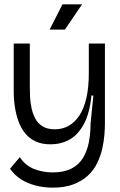

<svg xmlns="http://www.w3.org/2000/svg" viewBox="-20 -713 550 882"><path d="M222 149Q182 149 144.5 139.5Q107 130 77 111Q47 92 26 62L71 9Q97 48 137 63.5Q177 79 222 79Q274 79 308 61.5Q342 44 361 13Q380 -18 388 -59Q396 -100 396 -146L409 -274H400Q392 -192 365 -142.5Q338 -93 299 -71.5Q260 -50 212 -50Q173 -50 144.5 -63Q116 -76 96.5 -99.5Q77 -123 65.5 -154Q54 -185 48.5 -221Q43 -257 43 -295V-513H117V-314Q117 -295 118 -269.5Q119 -244 124.5 -218Q130 -192 141.5 -169.5Q153 -147 175 -133Q197 -119 232 -119Q267 -119 295.5 -135Q324 -151 345 -183Q366 -215 377 -263.5Q388 -312 388 -376V-513H462V-146Q462 -123 459.5 -92.5Q457 -62 449.5 -29Q442 4 426.5 36Q411 68 384.5 93Q358 118 318 133.5Q278 149 222 149ZM278 -577H208L267 -693H357Z"/></svg>

Font: Bricolage Grotesque 48pt Condensed ExtraBold Light
Style: Regular
Weight: 300
Version: Version 1.000;gftools[0.9.30]